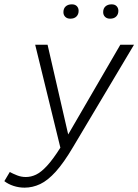

<svg xmlns="http://www.w3.org/2000/svg" viewBox="-87 -676 637 884"><path d="M26 188Q0 188 -24.5 180Q-49 172 -67 158L-42 116Q-27 124 -8 131.5Q11 139 32 139Q56 139 79 128Q102 117 129 88Q156 59 191 4L75 -470H132L227 -57L467 -470H530L250 0Q207 73 170 114Q133 155 98 171.5Q63 188 26 188ZM420 -590Q405 -590 396.5 -598.5Q388 -607 388 -620Q388 -637 398.5 -646.5Q409 -656 427 -656Q442 -656 450 -647.5Q458 -639 458 -626Q458 -610 448 -600Q438 -590 420 -590ZM237 -590Q222 -590 213.5 -598.5Q205 -607 205 -620Q205 -637 215.5 -646.5Q226 -656 244 -656Q259 -656 267 -647.5Q275 -639 275 -626Q275 -610 265 -600Q255 -590 237 -590Z"/></svg>

Font: Gantari Light
Style: Italic
Weight: 300
Italic angle: -10°
Version: Version 1.000